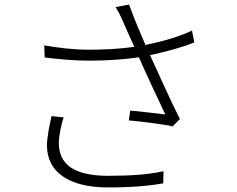

<svg xmlns="http://www.w3.org/2000/svg" viewBox="-20 -796 1040 842"><path d="M206 -287C198 -252 186 -195 186 -158C186 -43 280 26 454 26C557 26 634 19 696 8L697 -45C630 -31 559 -25 455 -25C304 -25 238 -75 238 -170C238 -200 249 -252 259 -281ZM822 -662C769 -636 692 -614 618 -599C593 -657 575 -697 546 -776L487 -765C501 -742 509 -726 525 -689C541 -651 554 -624 569 -591C505 -581 431 -578 366 -578C301 -578 231 -587 174 -597L176 -544C232 -537 303 -530 368 -530C446 -530 526 -535 589 -545C620 -474 674 -359 705 -294C669 -298 591 -308 551 -311L545 -268C604 -263 701 -250 737 -242L769 -274C727 -357 672 -480 638 -554C707 -569 782 -589 832 -610Z"/></svg>

Font: Noto Sans T Chinese Light
Style: Regular
Weight: 300
Designer: Ryoko NISHIZUKA (kana & ideographs); Paul D. Hunt (Latin, Greek & Cyrillic); Wenlong ZHANG (bopomofo); Sandoll Communica
Foundry: Adobe Systems Incorporated
Version: Version 1.000;PS 1;hotconv 1.0.78;makeotf.lib2.5.61930